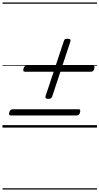

<svg xmlns="http://www.w3.org/2000/svg" viewBox="-20 -1030 803 1550"><path d="M372 -232Q355 -232 350 -237.5Q345 -243 348 -255L495 -697Q498 -710 504.5 -713.5Q511 -717 524 -717Q541 -717 546.5 -712Q552 -707 548 -694L402 -253Q398 -242 392 -237Q386 -232 372 -232ZM67 -98Q57 -98 54 -104Q51 -110 55 -124Q62 -148 82 -148H614Q625 -148 627 -141.5Q629 -135 626 -122Q619 -98 600 -98ZM182 -451Q172 -451 169 -457Q166 -463 170 -477Q177 -501 197 -501H729Q740 -501 742 -494.5Q744 -488 741 -475Q734 -451 715 -451ZM0 490H763V500H0ZM0 -20H763V0H0ZM0 -505H763V-500H0ZM0 -1010H763V-1000H0Z"/></svg>

Font: Playwrite US Trad Guides
Style: Regular
Weight: 400
Designer: Veronika Burian, José Scaglione
Foundry: TypeTogether
Version: Version 1.003